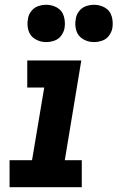

<svg xmlns="http://www.w3.org/2000/svg" viewBox="-20 -783 491 803"><path d="M20 0H322V-113H251L320 -530H94V-417H165L114 -113H20ZM373 -607Q390 -607 407.5 -613Q425 -619 436 -634Q447 -649 450 -666Q454 -691 447 -715Q440 -739 419 -751Q398 -763 373 -763Q356 -763 339 -757Q322 -751 310.5 -736Q299 -721 297 -704Q292 -679 299 -655.5Q306 -632 327 -619.5Q348 -607 373 -607ZM173 -607Q190 -607 207.5 -613Q225 -619 236 -634Q247 -649 250 -666Q254 -691 247 -715Q240 -739 219 -751Q198 -763 173 -763Q156 -763 139 -757Q122 -751 110.5 -736Q99 -721 97 -704Q92 -679 99 -655.5Q106 -632 127 -619.5Q148 -607 173 -607Z"/></svg>

Font: Iosevka Sparkle XBdObl
Style: Regular
Weight: 800
Italic angle: -9°
Designer: Belleve Invis
Foundry: Belleve Invis
Version: Version 4.5.0; ttfautohint (v1.8.3)